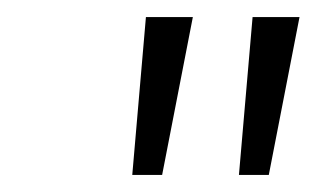

<svg xmlns="http://www.w3.org/2000/svg" viewBox="-20 -765 386 225"><path d="M135 -560 151 -745H206L170 -560ZM260 -560 276 -745H331L295 -560Z"/></svg>

Font: Plus Jakarta Sans ExtraLight
Style: Italic
Weight: 200
Italic angle: -8°
Designer: Gumpita Rahayu
Foundry: Tokotype
Version: Version 2.071; ttfautohint (v1.8.4.7-5d5b);gftools[0.9.29]